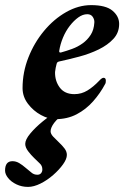

<svg xmlns="http://www.w3.org/2000/svg" viewBox="-82 -453 491 754"><path d="M135.5 15Q108.8 15 78.7 -1.4Q48.6 -17.8 27.6 -45.6Q6.6 -73.4 6.6 -107Q6.6 -169.3 29.6 -227.5Q52.5 -285.6 91 -331.8Q129.5 -378.1 177.8 -405.5Q226.1 -432.9 275.8 -432.9Q333.8 -432.9 359.8 -411Q385.9 -389.1 385.9 -359Q385.9 -324.7 363.5 -300.5Q341.2 -276.3 305.7 -258.9Q270.2 -241.6 228.9 -230.6Q187.6 -219.6 150.5 -211.6Q146.2 -210.6 143.9 -208.7Q141.6 -206.8 140.4 -202.4Q138.4 -195.2 136.7 -186.8Q135 -178.5 134.2 -170.2Q133.4 -135.2 152.6 -109.3Q171.9 -83.3 210.2 -83.3Q238 -83.3 261.3 -97.6Q284.7 -111.9 307.2 -135.6Q318.1 -147.5 324.4 -147.5Q333.6 -147.5 333.6 -136.6Q333.6 -134 333.2 -129.9Q332.8 -125.7 330.8 -122.9Q311.6 -86.6 283.7 -55.1Q255.9 -23.6 219.2 -4.3Q182.5 15 135.5 15ZM157.5 -246.9Q178.4 -252.7 200.8 -260.8Q223.2 -268.9 242.3 -282.6Q261.5 -296.3 274.2 -316.2Q286.9 -336 288.5 -364.4Q289.4 -375.7 282.4 -386.5Q275.4 -397.2 260.7 -397.2Q243 -397.2 225.5 -384.6Q207.9 -372 192.1 -351.6Q176.2 -331.2 165.4 -305.4Q154.6 -279.5 150.5 -252.9Q149.7 -245.3 157.5 -246.9ZM28 281Q3.4 281 -17.4 271Q-38.2 261.1 -50.1 246.1Q-62.1 231.2 -62.1 216.8Q-62.1 180 -33.1 180Q-19.2 180 -6.5 187.5Q6.2 195.1 18.1 205.5Q32.4 217 41.9 225.1Q51.3 233.2 64.9 233.2Q74.2 233.2 79.3 227.1Q84.3 221.1 84.3 212.5Q84.3 198 74.3 189Q64.3 179.9 52.5 167.9Q40.8 156.9 29 141.5Q17.1 126 17.1 112.1Q17.1 95.1 37 71.3Q56.8 47.5 86 23.6Q115.2 -0.2 143.9 -17H182.9Q144.3 11 130.5 29.8Q116.7 48.6 116.7 62.6Q116.7 72.6 127 83.7Q137.4 94.8 149.2 105.8Q162.6 118.4 171.6 130.3Q180.6 142.2 180.6 155.4Q180.6 171.4 165.4 192.6Q150.2 213.8 126.9 234.2Q103.6 254.6 77.2 267.8Q50.7 281 28 281Z"/></svg>

Font: EB Garamond
Style: Italic
Weight: 400
Italic angle: -17.2°
Designer: Georg Duffner and Octavio Pardo
Foundry: Georg Duffner
Version: Version 1.001